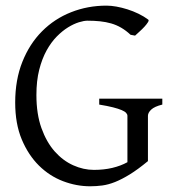

<svg xmlns="http://www.w3.org/2000/svg" viewBox="-20 -650 623 685"><path d="M508.8 -580.1Q512.2 -577.6 507.8 -570.6Q503.4 -563.5 495.4 -554.7Q487.3 -545.9 477.8 -537.4Q468.3 -528.8 461.9 -522.9L445.8 -525.9Q429.7 -541 412.6 -551Q395.5 -561 376.7 -566.4Q357.9 -571.8 336.9 -574Q315.9 -576.2 292 -576.2Q279.8 -576.2 261.5 -570.6Q243.2 -564.9 222.9 -552.5Q202.6 -540 182.6 -519.8Q162.6 -499.5 146.2 -470Q129.9 -440.4 119.9 -401.1Q109.9 -361.8 109.9 -311Q109.9 -243.2 127.9 -192.9Q146 -142.6 175.3 -109.6Q204.6 -76.7 241.2 -60.3Q277.8 -43.9 314.9 -43.9Q350.6 -43.9 380.6 -51Q410.6 -58.1 434.6 -71.3V-236.8Q434.6 -242.2 429.9 -247.3Q425.3 -252.4 413.8 -257.3Q402.3 -262.2 383.1 -267.1Q363.8 -272 334 -276.9V-297.9H559.1V-276.9Q531.2 -270 519.5 -259Q507.8 -248 507.8 -236.8V-75.2Q471.7 -45.4 443.1 -27.8Q414.6 -10.3 390.6 -0.7Q366.7 8.8 345.2 11.7Q323.7 14.6 301.8 14.6Q252.4 14.6 204.6 -3.7Q156.7 -22 118.9 -59.3Q81.1 -96.7 57.6 -152.6Q34.2 -208.5 34.2 -284.2Q34.2 -365.2 59.8 -429.4Q85.4 -493.7 129.9 -538.3Q174.3 -583 233.6 -606.4Q293 -629.9 359.9 -629.9Q376 -629.9 395.3 -626.5Q414.6 -623 434.6 -616.7Q454.6 -610.4 473.9 -601.1Q493.2 -591.8 508.8 -580.1Z"/></svg>

Font: Gentium Unicode
Style: Regular
Weight: 400
Version: Version 1.009